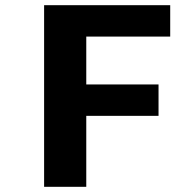

<svg xmlns="http://www.w3.org/2000/svg" viewBox="-20 -720 750 740"><path d="M636 -579H312.5V-394.5H591V-273.5H312.5V0H150V-700H636Z"/></svg>

Font: League Mono
Style: Bold
Weight: 700
Width: 6
Designer: Tyler Finck
Foundry: The League of Moveable Type / Tyler Finck
Version: Version 2.300;RELEASE